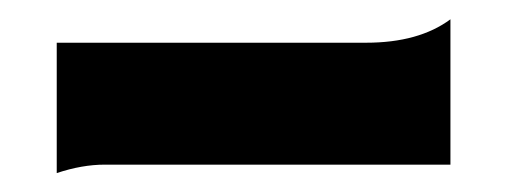

<svg xmlns="http://www.w3.org/2000/svg" viewBox="-20 -25 528 200"><path d="M39.1 19.5H361.3Q416.3 19.5 449.2 -4.9V146.5H89.1Q65.4 146.5 39.1 155.3Z"/></svg>

Font: Agreloy
Style: Medium
Weight: 400
Designer: gluk
Foundry: gluk
Version: Version 0.27